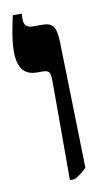

<svg xmlns="http://www.w3.org/2000/svg" viewBox="-78 -685 380 729"><g transform="rotate(-10 111.5 -320.0)"><path d="M131 7H148C163 0 177 -9 197 -29L185 -514C183 -577 170 -592 128 -592H95C72 -592 60 -601 60 -625V-647H26C11 -578 6 -543 6 -512C6 -448 28 -417 80 -417H101C129 -417 131 -405 131 -367Z"/></g></svg>

Font: Noto Serif Hebrew ExtraCondensed Black
Style: Regular
Weight: 900
Width: 2
Designer: Monotype Design Team
Foundry: Monotype Imaging Inc.
Version: Version 2.004